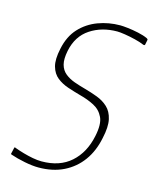

<svg xmlns="http://www.w3.org/2000/svg" viewBox="-105 -749 671 831"><g transform="rotate(15 230.0 -334.0)"><path d="M18 -20 24 -46Q25 -50 27.5 -48.5Q30 -47 31 -47Q50 -40 71 -34Q92 -28 113.5 -24Q135 -20 153 -20Q234 -20 284 -64.5Q334 -109 350 -186Q362 -242 348 -271.5Q334 -301 305 -316Q276 -331 241 -340Q212 -348 183.5 -357.5Q155 -367 133.5 -384Q112 -401 103.5 -431.5Q95 -462 106 -512Q118 -570 151.5 -606Q185 -642 232 -659.5Q279 -677 331 -677Q342 -677 364.5 -674.5Q387 -672 412.5 -666.5Q438 -661 455 -653Q457 -652 459 -650Q461 -648 460 -645L456 -625Q455 -619 447 -622Q431 -629 406.5 -635Q382 -641 359.5 -644.5Q337 -648 325 -648Q256 -648 204.5 -614Q153 -580 139 -512Q131 -473 137.5 -449Q144 -425 162 -410.5Q180 -396 204 -387.5Q228 -379 254 -372Q283 -364 311 -353.5Q339 -343 359.5 -324Q380 -305 387.5 -272Q395 -239 383 -186Q371 -126 339.5 -82.5Q308 -39 259.5 -15Q211 9 147 9Q120 9 84.5 2Q49 -5 20 -15Q19 -15 18 -16.5Q17 -18 18 -20Z"/></g></svg>

Font: Glory Thin
Style: Italic
Weight: 100
Italic angle: -12°
Designer: Robert Leuschke
Foundry: Robert Leuschke
Version: Version 1.011